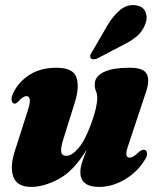

<svg xmlns="http://www.w3.org/2000/svg" viewBox="-20 -724 615 754"><path d="M544 -136Q555 -136 557.2 -124Q559.5 -112 549.5 -97.5Q521 -49.5 471.2 -19.8Q421.5 10 369 10Q295.5 10 295.5 -48.5Q295.5 -67 303.5 -90.2Q311.5 -113.5 320.5 -137Q270.5 -53.5 212 -21.8Q153.5 10 102.5 10Q46.5 10 32.2 -30.5Q18 -71 39.5 -135L88.5 -288Q99 -320 97 -333.2Q95 -346.5 84 -346.5Q70 -346.5 50.5 -324Q43.5 -317 38 -317Q29.5 -317 26 -328.5Q22.5 -340 33 -361Q53.5 -403 96.5 -430.5Q139.5 -458 202 -458Q266.5 -458 279.8 -420.8Q293 -383.5 274 -322.5L228 -175Q218 -142.5 220.5 -127.2Q223 -112 241 -112Q262 -112 287.8 -141.8Q313.5 -171.5 337 -235.5Q350 -270 356 -296.5Q362 -323 362 -340Q362 -354 357 -365.5Q352 -377 352 -393Q352 -423.5 387 -440.8Q422 -458 490.5 -458Q545.5 -458 557.5 -431.2Q569.5 -404.5 549.5 -351.5L486.5 -161.5Q475 -130 476.2 -117.5Q477.5 -105 488.5 -105Q496 -105 504.8 -110.2Q513.5 -115.5 529.5 -130.5Q537.5 -136 544 -136ZM402.5 -625.5Q426 -664 452.5 -685.5Q479 -707 510.5 -703.5Q541 -700.5 550.8 -678.2Q560.5 -656 551.5 -632Q541.5 -603 519.5 -583.5Q497.5 -564 463.5 -547.5L362.5 -494.5Q354.5 -491 347 -491.2Q339.5 -491.5 336 -496.5Q332.5 -502.5 335.5 -509.5Q338.5 -516.5 344 -524.5Z"/></svg>

Font: Fraunces 144pt S050 Black
Style: Italic
Weight: 900
Italic angle: -16°
Version: Version 1.000; ttfautohint (v1.8.3)